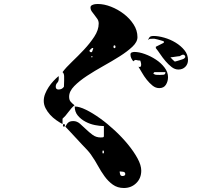

<svg xmlns="http://www.w3.org/2000/svg" viewBox="-20 -854 1040 961"><path d="M293 -233Q278 -241 261 -253Q244 -265 230.5 -280Q217 -295 208 -312.5Q199 -330 199 -349Q199 -367 206 -384.5Q213 -402 223.5 -418Q234 -434 247 -448Q260 -462 273 -473Q274 -472 274 -467Q274 -462 274 -460Q274 -447 266.5 -439.5Q259 -432 259 -420Q259 -406 273 -406Q291 -406 300 -420L301 -450Q301 -457 301 -471.5Q301 -486 293 -493Q310 -516 340.5 -545Q371 -574 400.5 -605.5Q430 -637 452 -670.5Q474 -704 474 -736Q474 -749 467.5 -759Q461 -769 453.5 -778Q446 -787 439.5 -796.5Q433 -806 433 -817Q433 -823 437 -826Q441 -829 447 -831Q453 -833 459.5 -833.5Q466 -834 470 -834Q501 -834 535.5 -820.5Q570 -807 599.5 -784.5Q629 -762 648.5 -732Q668 -702 668 -668Q668 -644 642.5 -620Q617 -596 579 -572Q541 -548 497 -523.5Q453 -499 415 -474Q377 -449 351.5 -423Q326 -397 326 -370Q326 -355 332.5 -346.5Q339 -338 353 -327Q338 -315 322.5 -293.5Q307 -272 293 -260ZM743 -660Q736 -660 731 -659.5Q726 -659 720 -653Q727 -668 732.5 -671Q738 -674 749 -674Q772 -674 802 -665.5Q832 -657 858.5 -641Q885 -625 903 -603Q921 -581 921 -554Q921 -533 907.5 -519.5Q894 -506 873 -506Q855 -506 839 -518.5Q823 -531 808.5 -548Q794 -565 782 -583Q770 -601 760 -613V-620L800 -640V-647Q800 -647 794.5 -649Q789 -651 781.5 -653Q774 -655 766.5 -657Q759 -659 753 -660ZM553 -613Q558 -613 558 -620Q558 -627 553 -627Q548 -627 548 -620Q548 -613 553 -613ZM440 -593Q441 -595 444 -603Q447 -611 447 -613Q446 -614 443 -614Q441 -614 440 -613Q438 -612 433 -607Q428 -602 427 -600Q428 -596 433 -593ZM821 -468Q821 -447 810.5 -430Q800 -413 777 -413Q759 -413 743.5 -425.5Q728 -438 714.5 -455Q701 -472 690.5 -490.5Q680 -509 673 -520Q682 -517 684.5 -521.5Q687 -526 686.5 -532.5Q686 -539 684 -545Q682 -551 682 -551Q670 -551 663 -553.5Q656 -556 647 -547Q641 -555 637 -563Q633 -571 633 -581Q633 -589 639.5 -591.5Q646 -594 653 -594Q676 -594 705 -583.5Q734 -573 760 -556Q786 -539 803.5 -516Q821 -493 821 -468ZM907 -573Q903 -579 900 -580H893Q892 -580 886.5 -577Q881 -574 880 -573Q877 -573 870.5 -572Q864 -571 856.5 -570Q849 -569 842.5 -568Q836 -567 833 -567Q835 -564 843 -556.5Q851 -549 853 -547Q854 -546 856 -546Q859 -546 860 -547Q863 -548 869 -549.5Q875 -551 882 -553.5Q889 -556 894 -557.5Q899 -559 900 -560Q901 -560 903.5 -563Q906 -566 907 -567ZM440 -567Q443 -567 443 -570Q443 -573 440 -573Q437 -574 437 -570Q437 -566 440 -567ZM753 -493 747 -487Q753 -480 762.5 -479.5Q772 -479 780 -479Q789 -479 798.5 -480Q808 -481 808 -493ZM500 -223Q480 -223 455 -228Q430 -233 407.5 -245Q385 -257 369.5 -275.5Q354 -294 354 -321Q377 -321 410.5 -304.5Q444 -288 481 -261.5Q518 -235 555 -200.5Q592 -166 621 -130.5Q650 -95 668.5 -61Q687 -27 687 0Q687 38 662 62.5Q637 87 600 87Q568 87 544.5 70Q521 53 503 28Q485 3 470 -24.5Q455 -52 440 -73Q439 -75 435.5 -80Q432 -85 427.5 -90.5Q423 -96 419 -100.5Q415 -105 413 -107Q407 -113 392 -129Q377 -145 360 -163.5Q343 -182 328 -198Q313 -214 307 -220Q315 -236 323.5 -242Q332 -248 347 -248Q365 -248 380 -235Q395 -222 410.5 -207Q426 -192 443.5 -179Q461 -166 484 -166Q487 -166 493.5 -166.5Q500 -167 500 -173ZM300 -220Q295 -220 295 -226.5Q295 -233 300 -233Q305 -233 305 -226.5Q305 -220 300 -220ZM500 -100H493V-87H500ZM607 17Q607 7 595.5 5.5Q584 4 579 4Q579 11 581.5 19Q584 27 593 27Q598 27 602.5 25Q607 23 607 17Z"/></svg>

Font: Genkaimincho
Style: Regular
Weight: 800
Designer: Dr. Ken Lunde (project architect, glyph set definition & overall production); Masataka HATTORI \u670D \u90E8 \u6B63 \u8C
Foundry: Adobe Systems Incorporated
Version: Version 1.00